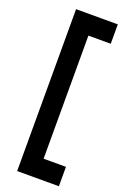

<svg xmlns="http://www.w3.org/2000/svg" viewBox="-179 -835 701 1070"><g transform="rotate(20 171.0 -300.0)"><path d="M75 180V-780H322.5V-665H190V65H322.5V180Z"/></g></svg>

Font: Mohave Light SemiBold
Style: Regular
Weight: 600
Version: Version 2.003